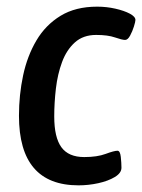

<svg xmlns="http://www.w3.org/2000/svg" viewBox="-20 -550 427 577"><path d="M216 7Q37 7 37 -202Q37 -265 49.5 -323.5Q62 -382 89.5 -428.5Q117 -475 162 -502.5Q207 -530 272 -530Q300 -530 326.5 -524Q353 -518 370 -509Q387 -500 387 -490Q387 -485 382.5 -470.5Q378 -456 371 -443Q364 -430 356 -430Q347 -430 325.5 -437.5Q304 -445 269 -445Q230 -445 205 -422.5Q180 -400 166.5 -363.5Q153 -327 148 -284Q143 -241 143 -200Q143 -137 164.5 -107.5Q186 -78 233 -78Q272 -78 297.5 -87.5Q323 -97 333 -97Q341 -97 343 -78.5Q345 -60 345 -46Q345 -30 325 -18Q305 -6 275.5 0.5Q246 7 216 7Z"/></svg>

Font: Asap Condensed Condensed Medium
Style: Italic
Weight: 500
Width: 3
Italic angle: -6°
Designer: Pablo Cosgaya
Foundry: Omnibus-Type
Version: Version 3.001; ttfautohint (v1.8.4.7-5d5b)